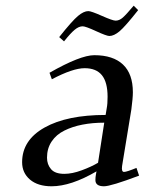

<svg xmlns="http://www.w3.org/2000/svg" viewBox="-20 -651 524 678"><path d="M58.1 -78.1Q58.1 -156.2 137.5 -200.7Q216.8 -245.1 353 -245.1L356.9 -269Q359.9 -283.7 359.9 -309.1Q359.9 -360.8 339.8 -385.5Q319.8 -410.2 278.8 -410.2Q237.3 -410.2 163.1 -371.1L154.8 -394Q263.7 -456.1 313 -456.1Q379.4 -456.1 414.3 -423.1Q449.2 -390.1 449.2 -325.2Q449.2 -304.7 443.8 -264.2L411.1 -64.9Q408.2 -43.9 418 -43.9Q427.2 -43.9 461.9 -58.1L471.2 -30.8Q371.6 6.8 347.2 6.8Q316.9 6.8 316.9 -15.1Q316.9 -25.4 318.8 -35.2L320.8 -45.9Q230.5 6.8 162.1 6.8Q113.8 6.8 85.9 -16.8Q58.1 -40.5 58.1 -78.1ZM146 -94.2Q146 -70.3 160.2 -53.7Q174.3 -37.1 207 -37.1Q234.9 -37.1 268.6 -49.6Q302.2 -62 326.2 -76.2L348.1 -217.8Q306.6 -217.8 271.2 -210.9Q235.8 -204.1 207.3 -189.9Q178.7 -175.8 162.4 -151.4Q146 -127 146 -94.2ZM189 -520Q234.9 -577.6 255.4 -594.7Q275.9 -611.8 292 -611.8Q301.8 -611.8 339.8 -595Q377.9 -578.1 388.2 -578.1Q401.4 -578.1 413.6 -588.9Q425.8 -599.6 452.1 -630.9L467.8 -615.2Q421.9 -557.1 402.1 -540.5Q382.3 -523.9 366.2 -523.9Q356.4 -523.9 319.3 -541Q282.2 -558.1 272 -558.1Q258.3 -558.1 243.7 -545.9Q229 -533.7 206.1 -504.9Z"/></svg>

Font: Dehuti
Style: Bold-Italic
Weight: 700
Version: Version 1.2